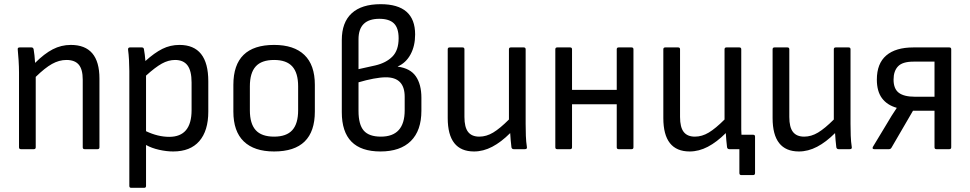

<svg xmlns="http://www.w3.org/2000/svg" viewBox="-20 -714 4645 919"><path d="M80 0Q71 0 71 -9V-366Q71 -394 69 -425.5Q67 -457 65 -476Q63 -487 74 -487H131Q139 -487 141 -478Q143 -467 145 -449Q147 -431 148 -413Q192 -457 232.5 -478Q273 -499 319 -499Q456 -499 456 -338V-9Q456 0 447 0H385Q376 0 376 -9V-333Q376 -382 357 -404.5Q338 -427 298 -427Q263 -427 229 -408Q195 -389 151 -346V-9Q151 0 142 0Z M608 185Q599 185 599 176V-374Q599 -398 597.5 -426Q596 -454 593 -476Q592 -487 602 -487H659Q668 -487 669 -478Q671 -468 673 -452Q675 -436 676 -422Q719 -461 757 -480Q795 -499 839 -499Q977 -499 977 -325V-180Q977 -88 934 -38.5Q891 11 809 11Q777 11 741.5 3Q706 -5 679 -20V176Q679 185 670 185ZM818 -427Q786 -427 754.5 -409.5Q723 -392 679 -352V-86Q736 -59 790 -59Q897 -59 897 -187V-319Q897 -375 877.5 -401Q858 -427 818 -427Z M1292 11Q1197 11 1147 -37Q1097 -85 1097 -180V-308Q1097 -499 1292 -499Q1387 -499 1437 -451Q1487 -403 1487 -308V-180Q1487 11 1292 11ZM1292 -60Q1351 -60 1379 -91Q1407 -122 1407 -186V-301Q1407 -365 1379 -396Q1351 -427 1292 -427Q1232 -427 1204 -396Q1176 -365 1176 -301V-186Q1176 -122 1204 -91Q1232 -60 1292 -60Z M1801 11Q1616 11 1616 -177V-522Q1616 -607 1663.5 -650.5Q1711 -694 1802 -694Q1967 -694 1967 -549Q1967 -494 1945 -453.5Q1923 -413 1884 -396V-395Q1944 -387 1970.5 -348.5Q1997 -310 1997 -246V-184Q1997 -89 1946.5 -39Q1896 11 1801 11ZM1696 -383 1777 -401Q1828 -413 1858 -443Q1888 -473 1888 -531Q1888 -580 1865.5 -602Q1843 -624 1796 -624Q1696 -624 1696 -526ZM1803 -60Q1917 -60 1917 -186V-251Q1917 -344 1827 -344Q1802 -344 1767.5 -337.5Q1733 -331 1696 -320V-183Q1696 -118 1721 -89Q1746 -60 1803 -60Z M2249 11Q2123 11 2123 -149V-478Q2123 -487 2132 -487H2194Q2203 -487 2203 -478V-154Q2203 -105 2220.5 -82.5Q2238 -60 2274 -60Q2308 -60 2340.5 -79.5Q2373 -99 2416 -142V-478Q2416 -487 2425 -487H2487Q2496 -487 2496 -478V-121Q2496 -92 2497 -64Q2498 -36 2502 -10Q2504 0 2492 0H2439Q2430 0 2428 -9Q2426 -25 2424.5 -42.5Q2423 -60 2422 -77Q2379 -34 2336 -11.5Q2293 11 2249 11Z M2647 0Q2638 0 2638 -9V-478Q2638 -487 2647 -487H2709Q2718 -487 2718 -478V-284H2932V-478Q2932 -487 2941 -487H3003Q3012 -487 3012 -478V-9Q3012 0 3003 0H2941Q2932 0 2932 -9V-215H2718V-9Q2718 0 2709 0Z M3281 11Q3155 11 3155 -149V-478Q3155 -487 3164 -487H3226Q3235 -487 3235 -478V-154Q3235 -105 3252.5 -82.5Q3270 -60 3306 -60Q3340 -60 3372.5 -79.5Q3405 -99 3448 -142V-478Q3448 -487 3457 -487H3519Q3528 -487 3528 -478V-121Q3528 -108 3528 -95Q3528 -82 3529 -69H3585Q3594 -69 3594 -60V114Q3594 124 3585 124H3528Q3519 124 3519 114V0H3471Q3462 0 3460 -9Q3458 -25 3456.5 -42.5Q3455 -60 3454 -77Q3411 -34 3368 -11.5Q3325 11 3281 11Z M3804 11Q3678 11 3678 -149V-478Q3678 -487 3687 -487H3749Q3758 -487 3758 -478V-154Q3758 -105 3775.5 -82.5Q3793 -60 3829 -60Q3863 -60 3895.5 -79.5Q3928 -99 3971 -142V-478Q3971 -487 3980 -487H4042Q4051 -487 4051 -478V-121Q4051 -92 4052 -64Q4053 -36 4057 -10Q4059 0 4047 0H3994Q3985 0 3983 -9Q3981 -25 3979.5 -42.5Q3978 -60 3977 -77Q3934 -34 3891 -11.5Q3848 11 3804 11Z M4165 0Q4153 0 4158 -11L4225 -122Q4236 -141 4247.5 -159.5Q4259 -178 4272 -197V-198Q4226 -211 4201.5 -244Q4177 -277 4177 -333Q4177 -410 4222 -448.5Q4267 -487 4352 -487H4524Q4533 -487 4533 -478V-9Q4533 0 4524 0H4462Q4453 0 4453 -9V-184H4350L4247 -7Q4243 0 4235 0ZM4359 -251H4453V-419H4352Q4300 -419 4278.5 -396.5Q4257 -374 4257 -333Q4257 -289 4282 -270Q4307 -251 4359 -251Z"/></svg>

Font: Sofia Sans Semi Condensed
Style: Regular
Weight: 400
Designer: Botio Nikoltchev, Ani Petrova
Foundry: lettersoup
Version: Version 4.100; ttfautohint (v1.8.4.7-5d5b)